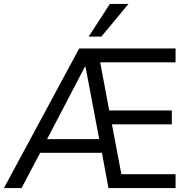

<svg xmlns="http://www.w3.org/2000/svg" viewBox="-29 -950 967 970"><path d="M-9 0 371 -705H858V-635H448L471 -668L527 -369L491 -392H839V-322H505L532 -345L590 -39L554 -70H858V0H519L481 -204L510 -178H154L187 -203L80 0ZM400 -613 199 -228 188 -247H490L476 -227L403 -613ZM419 -765 526 -930H620L483 -765Z"/></svg>

Font: Nunito Sans 10pt SemiCondensed
Style: Regular
Weight: 400
Width: 4
Designer: Vernon Adams
Foundry: Vernon Adams
Version: Version 3.101;gftools[0.9.27]